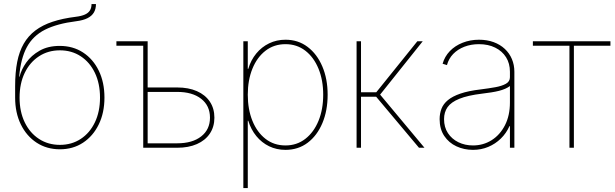

<svg xmlns="http://www.w3.org/2000/svg" viewBox="-20 -748 3114 972"><path d="M283.2 7.8Q216.8 7.8 165.5 -25.6Q114.3 -59.1 85.4 -118.2Q56.6 -177.2 56.6 -253.9V-312.5Q56.6 -381.3 67.1 -434.6Q77.6 -487.8 100.3 -527.1Q123 -566.4 159.2 -593.8Q195.3 -621.1 246.1 -637.9Q296.9 -654.8 364.3 -663.1Q392.1 -666.5 409.7 -674.3Q427.2 -682.1 435.3 -695.3Q443.4 -708.5 443.4 -727.5H465.8Q465.8 -702.6 455.3 -684.8Q444.8 -667 422.9 -656Q400.9 -645 366.2 -640.6Q269 -628.4 208 -597.7Q147 -566.9 116 -509.5Q85 -452.1 77.1 -359.9H79.1Q87.9 -396 113 -431.6Q138.2 -467.3 180.7 -491.5Q223.1 -515.6 282.2 -515.6Q349.6 -515.6 400.6 -482.2Q451.7 -448.7 480.2 -389.9Q508.8 -331.1 508.8 -253.9Q508.8 -177.2 480 -118.2Q451.2 -59.1 400.4 -25.6Q349.6 7.8 283.2 7.8ZM283.2 -14.6Q342.8 -14.6 388.7 -44.7Q434.6 -74.7 460.4 -128.7Q486.3 -182.6 486.3 -253.9Q486.3 -325.2 460.4 -379.2Q434.6 -433.1 388.7 -463.1Q342.8 -493.2 283.2 -493.2Q223.6 -493.2 177.5 -463.1Q131.3 -433.1 105.2 -379.2Q79.1 -325.2 79.1 -253.9Q79.1 -182.6 105.2 -128.7Q131.3 -74.7 177.5 -44.7Q223.6 -14.6 283.2 -14.6Z M569.3 -516.6V-539.1H716.8V-516.6ZM717.8 -305.2H877Q934.6 -305.2 976.8 -286.6Q1019 -268.1 1042.2 -233.6Q1065.4 -199.2 1065.4 -152.3Q1065.4 -106 1042.2 -71.5Q1019 -37.1 976.8 -18.6Q934.6 0 877 0H705.1V-539.1H727.5V-22.5H877Q954.1 -22.5 998.5 -57.4Q1043 -92.3 1043 -152.3Q1043 -212.9 998.5 -247.8Q954.1 -282.7 877 -282.7H717.8Z M1211.9 204.1V-539.1H1234.4V-399.4H1236.8Q1250 -443.8 1277.3 -477.1Q1304.7 -510.3 1342.5 -528.6Q1380.4 -546.9 1425.3 -546.9Q1489.3 -546.9 1537.1 -510.7Q1585 -474.6 1611.8 -411.6Q1638.7 -348.6 1638.7 -268.6Q1638.7 -188 1612.1 -124.8Q1585.4 -61.5 1537.6 -25.4Q1489.7 10.7 1425.3 10.7Q1379.9 10.7 1342.3 -7.6Q1304.7 -25.9 1277.6 -59.1Q1250.5 -92.3 1236.8 -136.7H1234.4V204.1ZM1425.3 -11.7Q1482.9 -11.7 1525.9 -45.2Q1568.8 -78.6 1592.5 -136.5Q1616.2 -194.3 1616.2 -268.6Q1616.2 -342.3 1592.5 -400.1Q1568.8 -458 1525.9 -491.2Q1482.9 -524.4 1425.3 -524.4Q1367.2 -524.4 1324.2 -491.2Q1281.2 -458 1257.8 -400.1Q1234.4 -342.3 1234.4 -268.6Q1234.4 -194.3 1257.8 -136.5Q1281.2 -78.6 1324 -45.2Q1366.7 -11.7 1425.3 -11.7Z M1785.2 0V-539.1H1807.6V-280.8H1884.8L2092.8 -539.1H2120.1L1904.3 -269L2128.9 0H2101.1L1884.3 -258.3H1807.6V0Z M2374.5 10.7Q2329.6 10.7 2291 -7.1Q2252.4 -24.9 2229 -59.8Q2205.6 -94.7 2205.6 -145Q2205.6 -173.3 2215.1 -197.8Q2224.6 -222.2 2247.6 -241.2Q2270.5 -260.3 2311 -274.2Q2351.6 -288.1 2413.6 -295.4Q2453.1 -300.3 2487.1 -306.4Q2521 -312.5 2541.3 -324Q2561.5 -335.4 2561.5 -356.9V-384.8Q2561.5 -426.8 2542 -458Q2522.5 -489.3 2487.1 -506.8Q2451.7 -524.4 2404.8 -524.4Q2364.7 -524.4 2331.1 -511.5Q2297.4 -498.5 2274.4 -474.9Q2251.5 -451.2 2242.7 -418.5L2220.7 -425.3Q2231 -461.9 2257.3 -489.3Q2283.7 -516.6 2322 -531.7Q2360.4 -546.9 2404.8 -546.9Q2445.8 -546.9 2479 -534.7Q2512.2 -522.5 2535.6 -500.5Q2559.1 -478.5 2571.5 -449Q2584 -419.4 2584 -384.8V0H2561.5V-109.4H2559.1Q2543 -73.2 2515.4 -46.4Q2487.8 -19.5 2451.9 -4.4Q2416 10.7 2374.5 10.7ZM2374.5 -11.7Q2426.3 -11.7 2468.8 -38.3Q2511.2 -64.9 2536.4 -114Q2561.5 -163.1 2561.5 -229V-312.5Q2551.3 -304.7 2537.4 -298.6Q2523.4 -292.5 2506.1 -288.1Q2488.8 -283.7 2467 -280.3Q2445.3 -276.9 2420.4 -273.9Q2347.7 -265.1 2305.7 -248Q2263.7 -231 2245.8 -205.6Q2228 -180.2 2228 -145Q2228 -104 2247.6 -74.2Q2267.1 -44.4 2300.3 -28.1Q2333.5 -11.7 2374.5 -11.7Z M2862.8 0V-516.6H2677.7V-539.1H3070.3V-516.6H2885.3V0Z"/></svg>

Font: Inter 18pt Thin
Style: Regular
Weight: 250
Designer: Rasmus Andersson
Foundry: rsms
Version: Version 4.001;git-66647c0bb